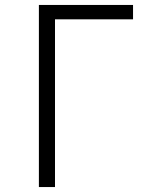

<svg xmlns="http://www.w3.org/2000/svg" viewBox="-20 -755 640 775"><path d="M137 0V-735H517V-677H202V0Z"/></svg>

Font: Iosevka Custom Light Extended
Style: Regular
Weight: 300
Width: 7
Monospace: yes
Designer: Belleve Invis
Foundry: Belleve Invis
Version: Version 11.2.4; ttfautohint (v1.8.4)